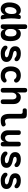

<svg xmlns="http://www.w3.org/2000/svg" viewBox="2305 -3085 790 5440"><g transform="rotate(90 2700.0 -365.0)"><path d="M234 10Q198 10 164.5 -3.5Q131 -17 105.5 -46Q80 -75 64.5 -121.5Q49 -168 49 -234Q49 -301 63.5 -361Q78 -421 107 -465Q136 -509 179 -534.5Q222 -560 279 -560Q326 -560 355 -537Q378 -519 393 -493Q394 -497 394 -501Q399 -531 417.5 -545.5Q436 -560 466 -560Q497 -560 509 -545.5Q521 -531 517 -501Q509 -446 504 -392Q499 -338 499.5 -283.5Q500 -229 506 -171Q512 -113 526 -48Q533 -18 523.5 -4Q514 10 483 10Q452 10 431 -4Q410 -18 404 -48Q398 -74 394 -99Q389 -89 383 -79Q360 -37 323 -13.5Q286 10 234 10ZM259 -112Q281 -112 302.5 -123.5Q324 -135 340.5 -158.5Q357 -182 367 -217Q377 -252 377 -299Q377 -326 374.5 -351.5Q372 -377 364 -396Q356 -415 342 -426.5Q328 -438 305 -438Q276 -438 253.5 -422Q231 -406 214.5 -378Q198 -350 189.5 -313Q181 -276 181 -234Q181 -179 200 -145.5Q219 -112 259 -112Z M734 10Q700 10 684.5 -6Q669 -22 669 -55V-674Q669 -707 685 -723.5Q701 -740 735 -740Q769 -740 785 -723.5Q801 -707 801 -674V-458Q809 -505 845 -532.5Q881 -560 931 -560Q996 -560 1037.5 -533.5Q1079 -507 1102.5 -465Q1126 -423 1135.5 -371.5Q1145 -320 1145 -269Q1145 -211 1136.5 -160Q1128 -109 1107 -71.5Q1086 -34 1048.5 -12Q1011 10 954 10Q920 10 895 1Q870 -8 852 -23.5Q834 -39 821.5 -60.5Q809 -82 801 -106V-55Q801 -22 784 -6Q767 10 734 10ZM917 -112Q946 -112 965 -125.5Q984 -139 994.5 -161.5Q1005 -184 1008.5 -212.5Q1012 -241 1012 -270Q1012 -299 1008.5 -329Q1005 -359 994 -383.5Q983 -408 962.5 -423Q942 -438 908 -438Q884 -438 864 -426.5Q844 -415 830 -395.5Q816 -376 808.5 -351.5Q801 -327 801 -301V-240Q801 -212 810.5 -188.5Q820 -165 835.5 -148Q851 -131 872.5 -121.5Q894 -112 917 -112Z M1500 10Q1467 10 1438.5 6.5Q1410 3 1385.5 -6Q1361 -15 1339 -29Q1317 -43 1298 -64Q1285 -77 1279 -91.5Q1273 -106 1273 -125Q1273 -152 1287 -167Q1301 -182 1323 -182Q1333 -182 1343.5 -179Q1354 -176 1365 -167Q1395 -141 1427.5 -124.5Q1460 -108 1500 -108Q1518 -108 1536 -109.5Q1554 -111 1569 -116Q1584 -121 1593.5 -131Q1603 -141 1603 -157Q1603 -172 1593.5 -183Q1584 -194 1569 -202Q1554 -210 1536 -215Q1518 -220 1500 -224Q1462 -232 1425 -242Q1388 -252 1358 -271Q1328 -290 1309 -320.5Q1290 -351 1290 -400Q1290 -442 1305 -472Q1320 -502 1347.5 -522Q1375 -542 1413.5 -551Q1452 -560 1500 -560Q1562 -560 1615 -541.5Q1668 -523 1696 -488Q1704 -479 1709 -467.5Q1714 -456 1714 -439Q1714 -412 1699.5 -396.5Q1685 -381 1661 -381Q1649 -381 1636 -385.5Q1623 -390 1613 -400Q1597 -416 1569.5 -429Q1542 -442 1500 -442Q1482 -442 1468 -439Q1454 -436 1443.5 -430.5Q1433 -425 1427.5 -416.5Q1422 -408 1422 -396Q1422 -382 1429 -372.5Q1436 -363 1447.5 -356.5Q1459 -350 1473 -346Q1487 -342 1500 -339Q1538 -331 1579.5 -319.5Q1621 -308 1655.5 -288Q1690 -268 1712.5 -236Q1735 -204 1735 -155Q1735 -106 1715 -74Q1695 -42 1662.5 -23.5Q1630 -5 1588 2.5Q1546 10 1500 10Z M1862 -277Q1862 -352 1882 -406Q1902 -460 1935.5 -494Q1969 -528 2014.5 -544Q2060 -560 2112 -560Q2155 -560 2189 -551.5Q2223 -543 2248.5 -528.5Q2274 -514 2290 -496Q2306 -478 2314 -460Q2325 -432 2317.5 -408.5Q2310 -385 2287 -374Q2270 -366 2250.5 -368.5Q2231 -371 2220 -388Q2206 -411 2181.5 -424.5Q2157 -438 2123 -438Q2098 -438 2074.5 -429.5Q2051 -421 2033.5 -401Q2016 -381 2005.5 -350Q1995 -319 1995 -275Q1995 -234 2005 -202.5Q2015 -171 2032 -151Q2049 -131 2071.5 -121.5Q2094 -112 2120 -112Q2147 -112 2171.5 -117.5Q2196 -123 2216 -140Q2233 -154 2255.5 -157Q2278 -160 2298 -145Q2307 -138 2312 -128Q2317 -118 2318.5 -106Q2320 -94 2317 -82Q2314 -70 2305 -60Q2286 -37 2265 -23Q2244 -9 2221 -1.5Q2198 6 2173 8Q2148 10 2121 10Q2064 10 2016.5 -7Q1969 -24 1935 -59Q1901 -94 1881.5 -148Q1862 -202 1862 -277Z M2604 -56Q2604 -23 2587.5 -6.5Q2571 10 2538 10Q2504 10 2488 -6.5Q2472 -23 2472 -56V-675Q2472 -708 2487.5 -724Q2503 -740 2534 -740Q2564 -740 2582 -724Q2600 -708 2600 -675V-452Q2616 -503 2650 -531.5Q2684 -560 2734 -560Q2780 -560 2815.5 -544.5Q2851 -529 2876.5 -502.5Q2902 -476 2915 -439Q2928 -402 2928 -359V-56Q2928 -23 2912 -6.5Q2896 10 2862 10Q2829 10 2812.5 -6.5Q2796 -23 2796 -56V-331Q2796 -350 2791 -369Q2786 -388 2776 -403Q2766 -418 2750 -427Q2734 -436 2711 -436Q2687 -436 2667 -426Q2647 -416 2633 -398.5Q2619 -381 2611.5 -359.5Q2604 -338 2604 -315Z M3338 -256Q3338 -181 3356 -146.5Q3374 -112 3409 -112Q3425 -112 3440.5 -114.5Q3456 -117 3472 -124Q3501 -137 3520.5 -129.5Q3540 -122 3553 -98Q3569 -71 3562.5 -50Q3556 -29 3532 -17Q3499 0 3463 5Q3427 10 3387 10Q3343 10 3309.5 -4.5Q3276 -19 3252.5 -49.5Q3229 -80 3217.5 -127.5Q3206 -175 3206 -240V-558Q3206 -585 3192.5 -598.5Q3179 -612 3152 -612H3109Q3079 -612 3064.5 -626.5Q3050 -641 3050 -671Q3050 -701 3064.5 -715.5Q3079 -730 3109 -730H3230Q3284 -730 3311 -703Q3338 -676 3338 -622Z M3996 -494Q3996 -527 4012.5 -543.5Q4029 -560 4062 -560Q4096 -560 4112 -543.5Q4128 -527 4128 -494V-55Q4128 -22 4112.5 -6Q4097 10 4066 10Q4036 10 4018 -6Q4000 -22 4000 -55V-98Q3984 -47 3950 -18.5Q3916 10 3866 10Q3820 10 3784.5 -5.5Q3749 -21 3723.5 -48Q3698 -75 3685 -111.5Q3672 -148 3672 -191V-494Q3672 -527 3688 -543.5Q3704 -560 3738 -560Q3771 -560 3787.5 -543.5Q3804 -527 3804 -494V-219Q3804 -200 3809 -181Q3814 -162 3824 -147Q3834 -132 3850 -123Q3866 -114 3889 -114Q3913 -114 3933 -124.5Q3953 -135 3967 -152Q3981 -169 3988.5 -190.5Q3996 -212 3996 -235Z M4500 10Q4467 10 4438.5 6.5Q4410 3 4385.5 -6Q4361 -15 4339 -29Q4317 -43 4298 -64Q4285 -77 4279 -91.5Q4273 -106 4273 -125Q4273 -152 4287 -167Q4301 -182 4323 -182Q4333 -182 4343.5 -179Q4354 -176 4365 -167Q4395 -141 4427.5 -124.5Q4460 -108 4500 -108Q4518 -108 4536 -109.5Q4554 -111 4569 -116Q4584 -121 4593.5 -131Q4603 -141 4603 -157Q4603 -172 4593.5 -183Q4584 -194 4569 -202Q4554 -210 4536 -215Q4518 -220 4500 -224Q4462 -232 4425 -242Q4388 -252 4358 -271Q4328 -290 4309 -320.5Q4290 -351 4290 -400Q4290 -442 4305 -472Q4320 -502 4347.5 -522Q4375 -542 4413.5 -551Q4452 -560 4500 -560Q4562 -560 4615 -541.5Q4668 -523 4696 -488Q4704 -479 4709 -467.5Q4714 -456 4714 -439Q4714 -412 4699.5 -396.5Q4685 -381 4661 -381Q4649 -381 4636 -385.5Q4623 -390 4613 -400Q4597 -416 4569.5 -429Q4542 -442 4500 -442Q4482 -442 4468 -439Q4454 -436 4443.5 -430.5Q4433 -425 4427.5 -416.5Q4422 -408 4422 -396Q4422 -382 4429 -372.5Q4436 -363 4447.5 -356.5Q4459 -350 4473 -346Q4487 -342 4500 -339Q4538 -331 4579.5 -319.5Q4621 -308 4655.5 -288Q4690 -268 4712.5 -236Q4735 -204 4735 -155Q4735 -106 4715 -74Q4695 -42 4662.5 -23.5Q4630 -5 4588 2.5Q4546 10 4500 10Z M5100 10Q5067 10 5038.5 6.5Q5010 3 4985.5 -6Q4961 -15 4939 -29Q4917 -43 4898 -64Q4885 -77 4879 -91.5Q4873 -106 4873 -125Q4873 -152 4887 -167Q4901 -182 4923 -182Q4933 -182 4943.5 -179Q4954 -176 4965 -167Q4995 -141 5027.5 -124.5Q5060 -108 5100 -108Q5118 -108 5136 -109.5Q5154 -111 5169 -116Q5184 -121 5193.5 -131Q5203 -141 5203 -157Q5203 -172 5193.5 -183Q5184 -194 5169 -202Q5154 -210 5136 -215Q5118 -220 5100 -224Q5062 -232 5025 -242Q4988 -252 4958 -271Q4928 -290 4909 -320.5Q4890 -351 4890 -400Q4890 -442 4905 -472Q4920 -502 4947.5 -522Q4975 -542 5013.5 -551Q5052 -560 5100 -560Q5162 -560 5215 -541.5Q5268 -523 5296 -488Q5304 -479 5309 -467.5Q5314 -456 5314 -439Q5314 -412 5299.5 -396.5Q5285 -381 5261 -381Q5249 -381 5236 -385.5Q5223 -390 5213 -400Q5197 -416 5169.5 -429Q5142 -442 5100 -442Q5082 -442 5068 -439Q5054 -436 5043.5 -430.5Q5033 -425 5027.5 -416.5Q5022 -408 5022 -396Q5022 -382 5029 -372.5Q5036 -363 5047.5 -356.5Q5059 -350 5073 -346Q5087 -342 5100 -339Q5138 -331 5179.5 -319.5Q5221 -308 5255.5 -288Q5290 -268 5312.5 -236Q5335 -204 5335 -155Q5335 -106 5315 -74Q5295 -42 5262.5 -23.5Q5230 -5 5188 2.5Q5146 10 5100 10Z"/></g></svg>

Font: Maple Mono
Style: Bold
Weight: 700
Monospace: yes
Designer: subframe7536
Version: Version 7.200